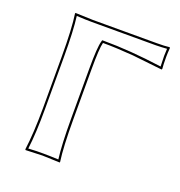

<svg xmlns="http://www.w3.org/2000/svg" viewBox="-120 -750 803 856"><g transform="rotate(20 281.5 -322.5)"><path d="M247.1 -435.1V-200.2Q247.1 -66.4 256.8 0L255.9 2.9Q254.4 2.9 172.9 0Q172.9 0 94.2 2.9L91.8 0Q102.5 -79.1 103 -200.2V-444.8Q103 -577.6 92.8 -645L94.2 -647.9Q95.7 -647.9 176.8 -645H481Q517.1 -645 541 -647.9L543 -645Q541 -617.2 541 -603Q541 -563.5 543 -545.9L541 -542Q541 -542 398.9 -557.6Q318.4 -564 254.9 -564Q247.1 -536.6 247.1 -435.1ZM236.8 -435.1Q236.8 -537.1 245.6 -566.9L247.6 -574.2H254.9Q377.9 -574.2 532.2 -553.2Q530.8 -580.1 530.8 -603Q530.8 -615.2 532.2 -637.2Q508.8 -635.3 481 -634.8H176.8Q148.4 -634.8 104 -637.2Q112.8 -569.3 112.8 -444.8V-200.2Q112.8 -84.5 103 -7.8Q145 -10.3 172.9 -9.8Q201.7 -9.8 245.6 -7.8Q236.8 -75.2 236.8 -200.2Z"/></g></svg>

Font: Linux Biolinum Outline O
Style: Bold
Weight: 700
Designer: Philipp H. Poll
Foundry: Philipp H. Poll
Version: Version 0.9.2